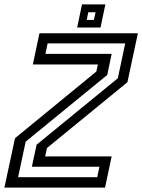

<svg xmlns="http://www.w3.org/2000/svg" viewBox="-42 -851 646 871"><path d="M40 -47H399L409 -94.5H102.5L124 -194.5L492.5 -496L526 -654H174L164 -606.5H464.5L444.5 -511L74.5 -208.5ZM-22 0 26 -224 395 -526.5 402 -558.5H107L137 -700H583.5L536 -478L171 -179.5L163 -141.5H464.5L434.5 0ZM308 -726 330 -831H436L414 -726ZM351.5 -760.5H384L391.5 -795.5H358.5Z"/></svg>

Font: Tourney Thin Medium
Style: Italic
Weight: 500
Italic angle: -12°
Version: Version 1.015